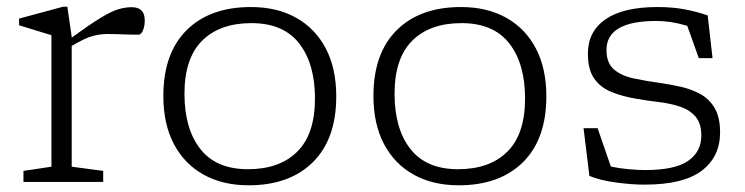

<svg xmlns="http://www.w3.org/2000/svg" viewBox="-20 -543 2224 573"><path d="M194 -433V-430.5Q248.5 -470.5 280.8 -490Q313 -509.5 333.5 -515.5Q354 -521.5 373 -521.5Q412 -521.5 412 -482.5Q412 -464.5 406.5 -452Q401 -439.5 394 -439.5Q369.5 -439.5 346 -440.5Q322.5 -441.5 300.5 -441.5Q279 -441.5 256.5 -435.5Q234 -429.5 194 -406V-45.5L288 -33V0H50V-33L133.5 -45.5V-438Q124 -441 94.2 -450Q64.5 -459 37 -467.5V-487.5L168.5 -523H181Z M722 10Q644.5 10 587.2 -22Q530 -54 498.8 -113.5Q467.5 -173 467.5 -256.5Q467.5 -384 537 -453Q606.5 -522 729 -522Q806.5 -522 863.8 -490Q921 -458 952.2 -398.5Q983.5 -339 983.5 -255.5Q983.5 -128 913.8 -59Q844 10 722 10ZM720 -38Q814.5 -38 867.2 -90.5Q920 -143 920 -249Q920 -353 872.8 -413.5Q825.5 -474 730.5 -474Q636 -474 583.2 -421.5Q530.5 -369 530.5 -263Q530.5 -159 577.8 -98.5Q625 -38 720 -38Z M1349 10Q1271.5 10 1214.2 -22Q1157 -54 1125.8 -113.5Q1094.5 -173 1094.5 -256.5Q1094.5 -384 1164 -453Q1233.5 -522 1356 -522Q1433.5 -522 1490.8 -490Q1548 -458 1579.2 -398.5Q1610.5 -339 1610.5 -255.5Q1610.5 -128 1540.8 -59Q1471 10 1349 10ZM1347 -38Q1441.5 -38 1494.2 -90.5Q1547 -143 1547 -249Q1547 -353 1499.8 -413.5Q1452.5 -474 1357.5 -474Q1263 -474 1210.2 -421.5Q1157.5 -369 1157.5 -263Q1157.5 -159 1204.8 -98.5Q1252 -38 1347 -38Z M1942.5 -522Q1985.5 -522 2021.2 -515.5Q2057 -509 2092 -497L2106.5 -369.5H2065.5L2031 -466Q2005.5 -473.5 1982.8 -477Q1960 -480.5 1939.5 -480.5Q1790 -480.5 1790 -394Q1790 -355 1812 -336Q1834 -317 1870.2 -309.2Q1906.5 -301.5 1949 -295.5Q1981 -291 2012.8 -283.8Q2044.5 -276.5 2071 -261.8Q2097.5 -247 2113.2 -219.8Q2129 -192.5 2129 -148Q2129 -75 2074.2 -33.5Q2019.5 8 1904 8Q1864.5 8 1817.2 1.5Q1770 -5 1739 -18L1721.5 -160.5H1763.5L1803 -46Q1828.5 -40.5 1856.2 -38Q1884 -35.5 1906 -35.5Q1994 -35.5 2033.5 -62.8Q2073 -90 2073 -138.5Q2073 -175.5 2055 -195.8Q2037 -216 2008.2 -225.2Q1979.5 -234.5 1945.8 -238.5Q1912 -242.5 1880.5 -248Q1838.5 -255 1805.5 -268.2Q1772.5 -281.5 1753.5 -308.2Q1734.5 -335 1734.5 -383Q1734.5 -449 1787.2 -485.5Q1840 -522 1942.5 -522Z"/></svg>

Font: Newsreader 6pt Light
Style: Regular
Weight: 300
Designer: Hugues Gentile
Foundry: Production Type
Version: Version 1.003; ttfautohint (v1.8.3)